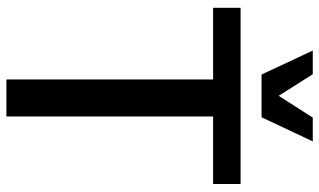

<svg xmlns="http://www.w3.org/2000/svg" viewBox="-214 -760 975 586"><g transform="rotate(90 273.0 -467.5)"><path d="M223.1 0V-630.9H4.4V-714.8H542V-630.9H335.9V0ZM208 -778.8 134.8 -935.1H207L272.9 -831.1L339.4 -935.1H412.1L338.4 -778.8Z"/></g></svg>

Font: Pontano Sans
Style: Bold
Weight: 700
Designer: Vernon Adams
Foundry: Vernon Adams
Version: Version 2.001